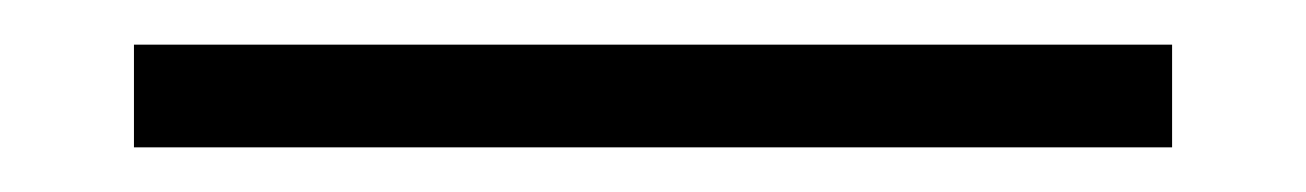

<svg xmlns="http://www.w3.org/2000/svg" viewBox="-20 50 585 86"><path d="M40 116V70H505V116Z"/></svg>

Font: Frank Ruhl Libre ExtraBold
Style: Regular
Weight: 800
Designer: Yanek Iontef
Foundry: Fontef
Version: Version 6.003;gftools[0.9.30]